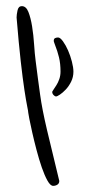

<svg xmlns="http://www.w3.org/2000/svg" viewBox="-20 -618 297 625"><path d="M173 -29Q173 -21 167 -17Q161 -13 153 -13Q144 -13 134.5 -30Q125 -47 116 -73Q107 -99 99 -129.5Q91 -160 85 -186.5Q79 -213 75.5 -231Q72 -249 72 -251Q72 -255 68.5 -272Q65 -289 59.5 -325Q54 -361 47.5 -418.5Q41 -476 34 -561Q34 -570 37 -584Q40 -598 51 -598Q65 -598 72.5 -579Q80 -560 84.5 -532Q89 -504 91 -473.5Q93 -443 96 -420Q100 -388 103.5 -362Q107 -336 110.5 -310.5Q114 -285 119.5 -257Q125 -229 133 -195ZM219 -385Q219 -367 211.5 -352Q204 -337 194 -326.5Q184 -316 175 -310Q166 -304 162 -304Q159 -304 154.5 -308.5Q150 -313 150 -319Q150 -320 154 -326Q158 -332 163.5 -340.5Q169 -349 173 -360.5Q177 -372 177 -385Q177 -411 172 -431.5Q167 -452 159 -472Q158 -475 156.5 -479Q155 -483 155 -485Q155 -492 159.5 -494Q164 -496 169 -496Q176 -496 185 -483.5Q194 -471 201.5 -454Q209 -437 214 -417.5Q219 -398 219 -385Z"/></svg>

Font: Reenie Beanie
Style: Regular
Weight: 500
Designer: James Grieshaber
Foundry: James Grieshaber
Version: Version 1.000